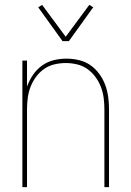

<svg xmlns="http://www.w3.org/2000/svg" viewBox="-20 -769 540 789"><path d="M72 0V-520H91V-413Q100 -438 115 -460.5Q130 -483 152 -499Q174 -515 200 -521.5Q226 -528 253 -528Q279 -528 304.5 -522Q330 -516 351 -501.5Q372 -487 387.5 -466Q403 -445 412 -421Q421 -397 424.5 -371.5Q428 -346 428 -320V0H409V-320Q409 -343 406 -366.5Q403 -390 394.5 -412Q386 -434 372 -453Q358 -472 339 -485.5Q320 -499 296.5 -504.5Q273 -510 250 -510Q227 -510 203.5 -504.5Q180 -499 161 -485.5Q142 -472 128 -453Q114 -434 105.5 -412Q97 -390 94 -366.5Q91 -343 91 -320V0ZM237 -600 137 -739 153 -749 250 -618 347 -749 363 -739 263 -600Z"/></svg>

Font: Iosevka Term Curly Thin
Style: Regular
Weight: 100
Designer: Belleve Invis
Foundry: Belleve Invis
Version: Version 32.3.0